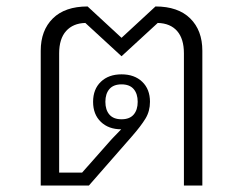

<svg xmlns="http://www.w3.org/2000/svg" viewBox="-20 -574 751 594"><path d="M106 -417Q106 -480 143.5 -517Q181 -554 251 -554L356 -457L461 -554Q531 -554 568.5 -517Q606 -480 606 -417V0H549V-409Q549 -454 528 -478Q507 -502 468 -503L356 -400L244 -503Q206 -502 184.5 -478Q163 -454 163 -409V-40H234L326 -144L355 -174Q316 -174 292 -197Q268 -220 268 -259Q268 -298 292 -321Q316 -344 356 -344Q396 -344 420 -321Q444 -298 444 -259Q444 -230 430 -207Q416 -184 388 -152L255 0H106ZM356 -205Q381 -205 393.5 -219.5Q406 -234 406 -259Q406 -284 393.5 -298.5Q381 -313 356 -313Q331 -313 318.5 -298.5Q306 -284 306 -259Q306 -234 318.5 -219.5Q331 -205 356 -205Z"/></svg>

Font: IBM Plex Sans Thai Looped Light
Style: Regular
Weight: 300
Designer: Mike Abbink, Paul van der Laan, Pieter van Rosmalen, Ben Mitchell, Mark Frömberg
Foundry: Bold Monday
Version: Version 1.1